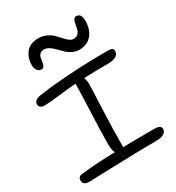

<svg xmlns="http://www.w3.org/2000/svg" viewBox="-203 -1029 1012 1106"><g transform="rotate(-30 303.5 -476.0)"><path d="M148.9 -742.2Q132.8 -742.2 122.3 -755.9Q111.8 -769.5 111.8 -791Q111.8 -812 117.4 -831.3Q123 -850.6 135 -868.2Q147 -885.7 168.9 -896.5Q190.9 -907.2 220.2 -907.2Q248.5 -907.2 272.7 -896.5Q296.9 -885.7 312.7 -870.1Q328.6 -854.5 342.3 -838.9Q356 -823.2 369.6 -812.5Q383.3 -801.8 396 -801.8Q416 -801.8 427.2 -812.7Q438.5 -823.7 442.1 -839.4Q445.8 -855 448 -870.6Q450.2 -886.2 456.3 -897.2Q462.4 -908.2 474.1 -908.2Q507.8 -908.2 507.8 -859.9Q507.8 -801.8 478 -766.4Q448.2 -731 396 -731Q372.1 -731 350.3 -741.7Q328.6 -752.4 312.7 -767.8Q296.9 -783.2 282.2 -798.3Q267.6 -813.5 251 -824.2Q234.4 -835 217.8 -835Q200.2 -835 190.4 -825.4Q180.7 -815.9 178 -802.2Q175.3 -788.6 173.6 -774.9Q171.9 -761.2 166.3 -751.7Q160.6 -742.2 148.9 -742.2ZM65.9 -43.9Q22.9 -43.9 22.9 -75.2Q22.9 -101.6 51.8 -104Q146.5 -115.2 275.9 -118.2Q265.1 -138.7 265.1 -171.9Q265.1 -249 271 -383.1Q276.9 -517.1 276.9 -564V-573.2Q226.1 -569.8 160.4 -561.5Q94.7 -553.2 59.1 -553.2Q44.4 -553.2 34.7 -560.5Q24.9 -567.9 24.9 -581.1Q24.9 -591.8 33.9 -601.6Q43 -611.3 64 -615.2Q141.1 -628.4 270.3 -636.7Q399.4 -645 525.9 -645Q550.8 -645 559.8 -640.4Q568.8 -635.7 568.8 -623Q568.8 -579.1 494.1 -579.1Q400.4 -579.1 335.9 -576.2Q344.2 -557.1 344.2 -535.2Q344.2 -509.8 338.1 -369.6Q332 -229.5 332 -124V-119.1Q397 -121.1 538.1 -121.1Q564 -121.1 574 -114.5Q584 -107.9 584 -95.2Q584 -77.6 566.4 -66.4Q548.8 -55.2 513.2 -55.2Q394 -55.2 240 -49.6Q85.9 -43.9 65.9 -43.9Z"/></g></svg>

Font: Shantell Sans Irregular
Style: Regular
Weight: 300
Designer: Stephen Nixon, Anya Danilova, Shantell Martin
Foundry: Arrow Type
Version: Version 1.006;[9816181b4]